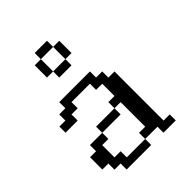

<svg xmlns="http://www.w3.org/2000/svg" viewBox="-136 -477 540 540"><g transform="rotate(-45 134.0 -207.5)"><path d="M48.3 0V-23.9H23.9V-48.3H0V-97.2H23.9V-121.6H72.8V-97.2H48.3V-48.3H72.8V-23.9H146V0ZM72.8 -121.6V-146H146V-121.6ZM194.8 0V-23.9H146V-48.3H170.4V-146H146V-170.4H170.4V-219.2H146V-243.7H72.8V-219.2H48.3V-194.8H0V-219.2H23.9V-243.7H48.3V-268.1H170.4V-243.7H194.8V-219.2H219.2V-23.9H243.7V0ZM97.2 -316.9V-341.3H146V-316.9ZM72.8 -341.3V-390.1H97.2V-341.3ZM146 -341.3V-390.1H170.4V-341.3ZM97.2 -390.1V-414.6H146V-390.1Z"/></g></svg>

Font: FS Mondwest Regular
Style: Regular
Weight: 400
Designer: NZWStudios2024
Foundry: https://fontstruct.com
Version: Version 1.0